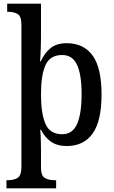

<svg xmlns="http://www.w3.org/2000/svg" viewBox="-20 -780 619 1040"><path d="M15 240V196H24Q55 196 75.5 183.5Q96 171 96 124V-647Q96 -692 75.5 -704Q55 -716 26 -716H19V-760H202V-574Q202 -553 201 -524.5Q200 -496 199 -473.5Q198 -451 197 -448H201Q221 -493 254 -519.5Q287 -546 341 -546Q433 -546 481.5 -479.5Q530 -413 530 -268Q530 -124 481.5 -56.5Q433 11 342 11Q289 11 255.5 -13Q222 -37 202 -77H198Q199 -73 200 -52Q201 -31 201.5 -5Q202 21 202 39V128Q202 172 223 184Q244 196 274 196H284V240ZM317 -53Q373 -53 397.5 -108.5Q422 -164 422 -270Q422 -375 397.5 -428.5Q373 -482 317 -482Q251 -482 226.5 -427.5Q202 -373 202 -269Q202 -164 226.5 -108.5Q251 -53 317 -53Z"/></svg>

Font: Noto Serif Georgian SemiCondensed Medium
Style: Regular
Weight: 500
Width: 4
Designer: Monotype Design Team, Akaki Razmadze
Foundry: Google LLC
Version: Version 2.003; ttfautohint (v1.8.4.7-5d5b)